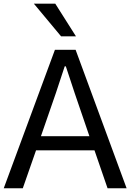

<svg xmlns="http://www.w3.org/2000/svg" viewBox="-24 -1013 701 1033"><path d="M196.3 -280.3H457L377.9 -511.7Q372.1 -529.3 355 -581.1Q337.9 -632.8 330.1 -656.2H324.2Q317.4 -634.8 300.3 -584Q283.2 -533.2 276.4 -511.7ZM-3.9 0 271.5 -745.1H382.8L657.2 0H554.7L484.4 -204.1H169.9L98.6 0ZM158.2 -993.2H273.4L384.8 -817.4H304.7Z"/></svg>

Font: Gothic A1 Medium
Style: Regular
Weight: 500
Designer: HanYang I&C Co.,Ltd.
Foundry: HanYang I&C Co.,Ltd.
Version: Version 2.50